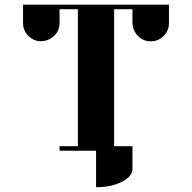

<svg xmlns="http://www.w3.org/2000/svg" viewBox="-20 -635 809 809"><path d="M77.1 -538.1V-615.2H691.9V-538.1Q691.9 -505.9 669.4 -483.4Q647 -460.9 615.2 -460.9Q583 -460.9 561 -483.9Q539.1 -506.8 538.1 -538.1V-596.2H460.9V-19H538.1V77.1Q538.1 108.4 493.2 131.3Q448.7 153.8 384.8 153.8V0H231V-19H308.1V-596.2H231V-538.1Q231 -505.9 208 -483.9Q185.5 -462.4 153.3 -461.4Q122.6 -460.9 99.6 -483.9Q77.1 -506.3 77.1 -538.1Z"/></svg>

Font: Hjet
Style: Regular
Weight: 400
Designer: T. Christopher White
Version: Version 1.2